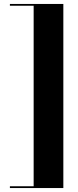

<svg xmlns="http://www.w3.org/2000/svg" viewBox="-20 -800 394 970"><path d="M30 -780H300V150H30V141H150V-771H30Z"/></svg>

Font: Bodoni* 24pt
Style: Bold
Weight: 700
Version: Version 2.3